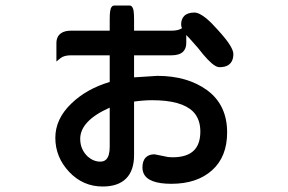

<svg xmlns="http://www.w3.org/2000/svg" viewBox="-20 -598 1040 693"><path d="M529.3 -236.3Q499 -236.3 463.9 -231.4V-38.1Q463.9 17.6 435.1 46.4Q406.2 75.2 350.6 75.2Q279.3 75.2 229.5 22.2Q179.7 -30.8 179.7 -100.6Q179.7 -168.9 237.8 -224.6Q292.5 -277.3 376 -302.2V-398.4H236.3Q210.9 -398.4 197.8 -387.7L183.6 -376V-442.4Q183.6 -466.3 200.2 -478Q213.4 -487.3 236.3 -487.3H376V-527.3Q376 -547.9 377.4 -556.2Q378.9 -564.5 379.6 -566.7Q380.4 -568.8 380.9 -569.6Q381.3 -570.3 381.8 -571.3Q383.8 -575.2 387.7 -577.1Q390.1 -578.1 392.6 -578.1H447.3Q452.1 -578.1 455.1 -575.2Q460.4 -569.8 462.2 -558.8Q463.9 -547.9 463.9 -527.3V-487.3H599.6Q623.5 -487.3 636.7 -496.1Q633.8 -503.4 633.8 -509.8Q633.8 -529.3 645 -540.5Q657.2 -552.7 681.6 -552.7Q699.2 -552.7 725.6 -530.8Q743.7 -515.6 766.1 -490.2Q796.9 -456.5 809.6 -435.8Q822.3 -415 822.3 -403.3Q822.3 -374 802.7 -362.3Q791 -355.5 772.5 -355.5Q764.6 -355.5 755.4 -361.3Q733.4 -374.5 694.3 -425.3L663.6 -460Q657.2 -466.3 652.3 -471.7V-442.4Q652.3 -423.3 641.1 -411.6Q627.4 -398.4 599.6 -398.4H463.9V-318.8L547.9 -324.2Q656.2 -324.2 727.5 -272.5Q799.8 -219.2 799.8 -120.1Q799.8 -32.2 745.4 16.6Q690.9 65.4 598.6 65.4Q513.2 65.4 497.6 25.9Q494.1 17.1 494.1 6.8Q494.1 -17.6 506.3 -29.8Q517.6 -41 537.1 -41H538.1L586.9 -31.2L603 -30.3Q655.3 -30.3 680.2 -55.2Q703.1 -78.1 703.1 -123.3Q703.1 -168.5 676.8 -195.3Q635.3 -236.3 529.3 -236.3ZM376 -209.5Q269.5 -162.1 269.5 -96.7Q269.5 -58.6 296.9 -32.7Q317.9 -14.6 341.8 -14.6Q355.5 -14.6 363.3 -22.5Q376 -35.2 376 -68.4Z"/></svg>

Font: YuPearl-SemiBold
Style: SemiBold
Weight: 600
Designer: Max Yao
Foundry: Max-Everyday
Version: Version 1.011; ttfautohint (v1.8.3)